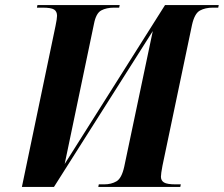

<svg xmlns="http://www.w3.org/2000/svg" viewBox="-20 -734 879 754"><path d="M198 -632Q204 -661 204 -672Q204 -689 192.5 -696.5Q181 -704 147 -704H125L127 -714H450L448 -704H428Q398 -704 377.5 -693Q357 -682 349 -640L234 -90L628 -714H839L837 -704H816Q786 -704 765 -692.5Q744 -681 734 -636L618 -83Q615 -67 613.5 -56.5Q612 -46 612 -40Q612 -25 624 -17.5Q636 -10 670 -10H690L688 0H366L368 -10H389Q417 -10 437.5 -22Q458 -34 468 -80L580 -612L192 0H66Z"/></svg>

Font: Noto Serif Display SemiCondensed
Style: Bold Italic
Weight: 700
Width: 4
Italic angle: -12°
Designer: Monotype Design Team
Foundry: Monotype Imaging Inc.
Version: Version 2.009